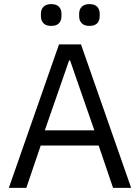

<svg xmlns="http://www.w3.org/2000/svg" viewBox="-20 -914 681 934"><path d="M618 0H530L460 -206H178L108 0H23L267 -698H374ZM439 -280 351 -533 321 -620H316L286 -533L198 -280ZM229 -788Q204 -788 191.5 -801Q179 -814 179 -835V-847Q179 -868 191.5 -881Q204 -894 229 -894Q255 -894 267 -881Q279 -868 279 -847V-835Q279 -814 267 -801Q255 -788 229 -788ZM415 -788Q390 -788 377.5 -801Q365 -814 365 -835V-847Q365 -868 377.5 -881Q390 -894 415 -894Q441 -894 453 -881Q465 -868 465 -847V-835Q465 -814 453 -801Q441 -788 415 -788Z"/></svg>

Font: IBM Plex Sans Var
Style: Regular
Weight: 400
Designer: Mike Abbink, Paul van der Laan, Pieter van Rosmalen
Foundry: Bold Monday
Version: Version 3.000